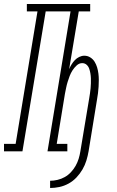

<svg xmlns="http://www.w3.org/2000/svg" viewBox="-63 -755 583 958"><path d="M187 183V147Q205 147 224 142.5Q243 138 260 128.5Q277 119 291 104Q305 89 314.5 72Q324 55 329.5 37Q335 19 338 0Q349 -66 360 -132Q371 -198 382 -264Q384 -277 386 -289.5Q388 -302 389 -314.5Q390 -327 390.5 -339.5Q391 -352 390.5 -364.5Q390 -377 388 -389Q386 -401 382 -412.5Q378 -424 369 -432Q360 -440 347 -440Q332 -440 319.5 -428.5Q307 -417 298.5 -403.5Q290 -390 284.5 -375.5Q279 -361 274.5 -346.5Q270 -332 267 -317Q264 -302 261 -287L220 -37H273V0H174L289 -698H165L49 0H-43V-37H15L124 -698H71V-735H387V-698H330L282 -410Q287 -422 294 -433.5Q301 -445 310.5 -455Q320 -465 332.5 -471Q345 -477 358 -477Q374 -477 387.5 -468.5Q401 -460 409 -447Q417 -434 421.5 -419Q426 -404 428 -388Q430 -372 430 -356Q430 -340 429 -323.5Q428 -307 426 -290.5Q424 -274 421 -258L379 0Q375 23 368 46Q361 69 348.5 90.5Q336 112 318.5 130.5Q301 149 279 161Q257 173 233.5 178Q210 183 187 183Z"/></svg>

Font: Iosevka Curly Slab XLtObl
Style: Regular
Weight: 200
Italic angle: -9°
Monospace: yes
Designer: Belleve Invis
Foundry: Belleve Invis
Version: Version 11.1.0; ttfautohint (v1.8.3)